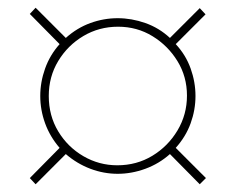

<svg xmlns="http://www.w3.org/2000/svg" viewBox="-20 -602 610 496"><path d="M84 -354Q84 -390 96.5 -425Q109 -460 134 -488L57 -566L72 -582L150 -504Q179 -530 213.5 -542.5Q248 -555 284 -555Q320 -555 355.5 -542.5Q391 -530 419 -504L496 -581L511 -565L434 -488Q460 -460 472.5 -425Q485 -390 485 -354Q485 -318 472.5 -283.5Q460 -249 434 -220L512 -142L496 -126L419 -204Q391 -179 355.5 -166Q320 -153 284 -153Q248 -153 213.5 -166Q179 -179 150 -204L72 -126L57 -142L134 -220Q109 -249 96.5 -283.5Q84 -318 84 -354ZM106 -354Q106 -303 130.5 -262.5Q155 -222 195.5 -198.5Q236 -175 283 -175Q333 -175 373.5 -199.5Q414 -224 438.5 -265Q463 -306 463 -355Q463 -404 438.5 -444Q414 -484 374 -508.5Q334 -533 285 -533Q236 -533 195.5 -509Q155 -485 130.5 -444.5Q106 -404 106 -354Z"/></svg>

Font: Noto Sans Thin
Style: Regular
Weight: 100
Designer: Monotype Design Team
Foundry: Monotype Imaging Inc.
Version: Version 2.007